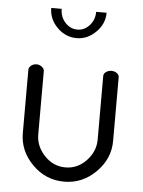

<svg xmlns="http://www.w3.org/2000/svg" viewBox="-52 -756 600 805"><g transform="rotate(5 248.0 -353.5)"><path d="M58 -181V-448Q58 -457 67.5 -465Q77 -473 91 -473Q103 -473 113 -465Q123 -457 123 -448V-181Q123 -131 160 -92Q197 -53 248 -53Q299 -53 336 -92Q373 -131 373 -181V-449Q373 -459 383 -466Q393 -473 406 -473Q419 -473 428.5 -466Q438 -459 438 -449V-181Q438 -106 381.5 -49.5Q325 7 248 7Q170 7 114 -49.5Q58 -106 58 -181ZM131 -714H175Q175 -680 196.5 -656.5Q218 -633 248 -633Q277 -633 298.5 -656.5Q320 -680 320 -714H364Q364 -667 328.5 -632Q293 -597 248 -597Q201 -597 166 -632Q131 -667 131 -714Z"/></g></svg>

Font: Terminal Dosis
Style: Regular
Weight: 400
Designer: Edgar Tolentino, Pablo Impallari, Igino Marini
Foundry: Edgar Tolentino, Pablo Impallari, Igino Marini
Version: Version 1.007